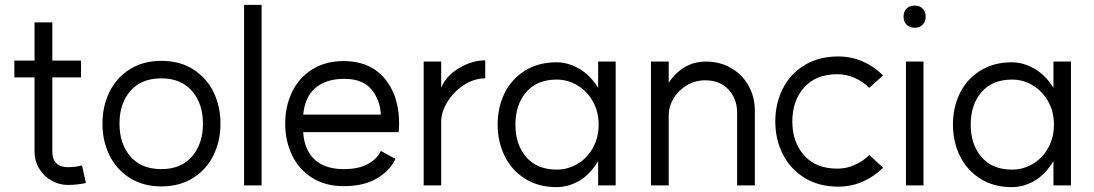

<svg xmlns="http://www.w3.org/2000/svg" viewBox="-20 -762 4494 789"><path d="M259 -2Q222 -2 190.5 -20.5Q159 -39 140.5 -70Q122 -101 122 -138V-444H39V-513H122V-670H195V-513H313V-444H195V-138Q195 -108 211.5 -91.5Q228 -75 259 -75Q289 -75 317 -82L333 -10Q297 -2 259 -2Z M814 -254Q814 -336 769 -388Q724 -440 643 -440Q561 -440 516 -388.5Q471 -337 471 -254Q471 -171 516 -119Q561 -67 643 -67Q724 -67 769 -119Q814 -171 814 -254ZM643 -512Q719 -512 774 -477Q829 -442 857.5 -383.5Q886 -325 886 -254Q886 -183 857.5 -124.5Q829 -66 774 -31Q719 4 643 4Q568 4 513 -31Q458 -66 429.5 -124.5Q401 -183 401 -254Q401 -325 429.5 -383.5Q458 -442 513 -477Q568 -512 643 -512Z M1055 -742V0H983V-742Z M1395 -438Q1320 -438 1276.5 -401Q1233 -364 1226 -291H1545Q1542 -352 1506 -395Q1470 -438 1395 -438ZM1392 -511Q1543 -511 1600 -373Q1620 -319 1620 -256Q1620 -234 1618 -219H1226Q1230 -147 1272.5 -107Q1315 -67 1393 -67Q1455 -67 1493.5 -89Q1532 -111 1545 -142L1605 -109Q1584 -62 1530 -29.5Q1476 3 1392 3Q1317 3 1262.5 -31.5Q1208 -66 1180 -124.5Q1152 -183 1152 -254Q1152 -325 1180 -383.5Q1208 -442 1262.5 -476.5Q1317 -511 1392 -511Z M1974 -514V-440Q1929 -440 1887 -413Q1845 -386 1819 -344Q1793 -302 1793 -262V0H1721V-509H1793V-402Q1814 -451 1867 -482.5Q1920 -514 1974 -514Z M2440 -250Q2440 -304 2416 -346Q2392 -388 2352.5 -411.5Q2313 -435 2268 -435Q2187 -435 2142.5 -383.5Q2098 -332 2098 -250Q2098 -168 2142.5 -116.5Q2187 -65 2268 -65Q2313 -65 2352.5 -88Q2392 -111 2416 -153.5Q2440 -196 2440 -250ZM2267 -506Q2314 -506 2359.5 -480Q2405 -454 2438 -401V-509H2510V0H2438V-100Q2404 -44 2359.5 -18.5Q2315 7 2267 7Q2192 7 2137 -28Q2082 -63 2053.5 -121.5Q2025 -180 2025 -250Q2025 -321 2053.5 -379Q2082 -437 2137 -471.5Q2192 -506 2267 -506Z M2878 -432Q2836 -432 2801.5 -411Q2767 -390 2747.5 -357Q2728 -324 2728 -290V0H2655V-509H2728V-422Q2787 -509 2881 -509Q2939 -509 2985 -482Q3031 -455 3056.5 -409Q3082 -363 3082 -307V0H3009V-300Q3009 -355 2974 -393.5Q2939 -432 2878 -432Z M3552 -125 3609 -73Q3572 -36 3525 -15.5Q3478 5 3425 5Q3345 5 3286.5 -31Q3228 -67 3197 -128Q3166 -189 3166 -263Q3166 -337 3197 -398Q3228 -459 3286.5 -494.5Q3345 -530 3425 -530Q3478 -530 3525 -509.5Q3572 -489 3609 -452L3552 -401Q3526 -427 3492 -442Q3458 -457 3421 -457Q3333 -457 3284.5 -402.5Q3236 -348 3236 -263Q3236 -178 3284.5 -123.5Q3333 -69 3421 -69Q3458 -69 3492 -84Q3526 -99 3552 -125Z M3775 -509V0H3703V-509ZM3739 -739Q3760 -739 3772 -726Q3784 -713 3784 -694Q3784 -674 3772 -661Q3760 -648 3739 -648Q3717 -648 3705 -661Q3693 -674 3693 -694Q3693 -714 3705 -726.5Q3717 -739 3739 -739Z M4311 -250Q4311 -304 4287 -346Q4263 -388 4223.5 -411.5Q4184 -435 4139 -435Q4058 -435 4013.5 -383.5Q3969 -332 3969 -250Q3969 -168 4013.5 -116.5Q4058 -65 4139 -65Q4184 -65 4223.5 -88Q4263 -111 4287 -153.5Q4311 -196 4311 -250ZM4138 -506Q4185 -506 4230.5 -480Q4276 -454 4309 -401V-509H4381V0H4309V-100Q4275 -44 4230.5 -18.5Q4186 7 4138 7Q4063 7 4008 -28Q3953 -63 3924.5 -121.5Q3896 -180 3896 -250Q3896 -321 3924.5 -379Q3953 -437 4008 -471.5Q4063 -506 4138 -506Z"/></svg>

Font: SUIT
Style: Regular
Weight: 400
Designer: Sunn Youn; Korean Glyphs from Source Han Sans (Sandoll Communications; Soo-young Jang, Joo-yeon Kang)
Foundry: Sunn
Version: Version 1.140